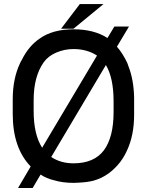

<svg xmlns="http://www.w3.org/2000/svg" viewBox="-20 -895 727 950"><path d="M542 -339.8V-393.6Q542 -509.8 503.9 -573.2L233.4 -118.2Q280.3 -86.9 343.8 -86.9Q445.3 -86.9 494.1 -151.4Q542 -216.8 542 -339.8ZM188.5 -164.1 460 -620.1Q410.2 -652.3 343.8 -652.3Q299.8 -652.3 259.3 -635.3Q218.8 -618.2 196.3 -586.9Q146.5 -516.6 146.5 -399.4V-345.7Q146.5 -229.5 188.5 -164.1ZM616.2 -565.4Q641.6 -500 643.6 -413.1V-327.1Q643.6 -225.6 608.4 -150.4Q589.8 -108.4 560.5 -76.2Q534.2 -47.9 511.7 -33.2Q480.5 -11.7 442.4 -1Q412.1 6.8 369.1 8.8Q362.3 9.8 347.7 9.8H343.8Q290 9.8 248 -2.9Q210 -11.7 180.7 -31.2L141.6 35.2H69.3L131.8 -71.3Q43 -163.1 43 -331.1V-403.3Q43 -505.9 79.1 -582Q80.1 -585 83 -590.3Q85.9 -595.7 87.9 -598.6Q122.1 -668 177.7 -705.1Q241.2 -750 343.8 -750Q445.3 -750 511.7 -707L545.9 -763.7H618.2L558.6 -664.1Q588.9 -628.9 610.4 -582Q611.3 -579.1 613.3 -573.7Q615.2 -568.4 616.2 -565.4ZM492.2 -875H375L282.2 -752.9H343.8Z"/></svg>

Font: RobotoJAA
Style: Medium
Weight: 500
Version: Version 2.05; 2016-11-05